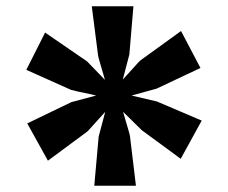

<svg xmlns="http://www.w3.org/2000/svg" viewBox="-20 -878 728 613"><path d="M281 -285 295 -442 316 -521 260 -459 133 -365 67 -484 208 -552 287 -573Q284 -574 266 -577.8Q248 -581.5 229.8 -585.5Q211.5 -589.5 207 -591L64 -655L124 -774L258 -682L315 -623Q314.5 -626 309.2 -643.5Q304 -661 298.8 -679Q293.5 -697 293 -702L273 -858H406L393 -704L372 -624Q374 -626 386.5 -639.8Q399 -653.5 411.8 -667.8Q424.5 -682 428 -685L558 -779L620 -661L480 -595L400 -573L481 -554L624 -493L557 -371L433 -462L373 -521Q373.5 -518 378.8 -500.8Q384 -483.5 389.2 -465.5Q394.5 -447.5 395 -443L414 -285Z"/></svg>

Font: Merriweather Sans ExtraBold
Style: Regular
Weight: 800
Designer: Eben Sorkin
Foundry: Eben Sorkin
Version: Version 2.001; ttfautohint (v1.8.3)